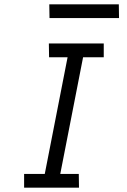

<svg xmlns="http://www.w3.org/2000/svg" viewBox="-20 -872 590 892"><path d="M347 0H92V-64H188L294 -606H208L207 -670H462V-606H366L260 -64H346ZM533 -788H210L209 -852H532Z"/></svg>

Font: Lode
Style: Italic
Weight: 400
Italic angle: -11°
Monospace: yes
Designer: Belleve Invis
Foundry: Belleve Invis
Version: Version 29.2.0; ttfautohint (v1.8.3)